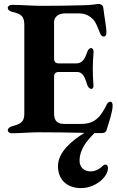

<svg xmlns="http://www.w3.org/2000/svg" viewBox="-20 -680 605 987"><path d="M20 -640C20 -631 26 -623 43 -619C91 -608 105 -595 105 -551V-96C105 -53 87 -43 42 -31C27 -27 20 -18 20 -10C20 -2 28 5 41 5C82 5 138 0 179 0C251 0 344 1 414 3C351 42 278 101 278 174C278 245 326 287 397 287C468 287 535 232 535 184C535 171 529 166 522 166C518 166 513 168 510 171C494 187 473 201 445 201C412 201 389 179 389 147C389 88 427 42 466 4H505C514 4 524 0 527 -9C541 -55 559 -105 559 -138C559 -147 556 -157 549 -157C541 -157 535 -154 530 -145C499 -83 471 -43 397 -43H311C275 -43 258 -58 258 -97V-287C258 -302 266 -310 283 -310H376C402 -310 415 -289 427 -248C431 -233 440 -223 450 -223C458 -223 462 -231 460 -249C458 -275 457 -305 457 -330C457 -355 459 -386 461 -411C462 -425 455 -433 449 -433C441 -433 433 -427 429 -414C417 -381 406 -354 371 -354H283C268 -354 258 -361 258 -378V-567C258 -594 283 -611 312 -611H387C422 -611 443 -596 459 -580C473 -565 481 -542 495 -508C499 -497 507 -492 514 -492C521 -492 527 -499 527 -511C527 -546 516 -593 511 -641C509 -655 495 -660 486 -660C481 -660 450 -653 408 -653C346 -651 260 -650 192 -650C146 -650 91 -655 42 -655C29 -655 20 -648 20 -640Z"/></svg>

Font: EB Garamond
Style: Bold
Weight: 700
Designer: Georg Duffner and Octavio Pardo
Foundry: Georg Duffner
Version: Version 1.000;PS 001.000;hotconv 1.0.88;makeotf.lib2.5.64775